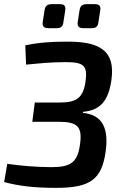

<svg xmlns="http://www.w3.org/2000/svg" viewBox="-23 -899 597 927"><path d="M265 -879H227C205 -879 195 -870 192 -849L183 -791C181 -771 190 -763 210 -763H252C271 -763 281 -772 283 -791L292 -849C295 -869 289 -879 265 -879ZM434 -879H396C374 -879 364 -870 361 -849L352 -791C350 -771 359 -763 379 -763H421C440 -763 450 -772 452 -791L461 -849C464 -869 458 -879 434 -879ZM304 -698C227 -698 164 -694 99 -680L103 -587C158 -592 216 -599 293 -599C380 -599 401 -584 390 -506C379 -427 347 -404 266 -404H145L133 -311H260C351 -311 376 -288 363 -200C351 -113 316 -92 225 -92C150 -92 76 -99 12 -108L-3 -20C68 -1 141 8 248 8C411 8 468 -31 487 -167C503 -279 472 -345 377 -354L378 -359C465 -367 501 -416 515 -513C535 -655 458 -698 304 -698Z"/></svg>

Font: Exo 2 Semi Bold
Style: Italic
Weight: 600
Italic angle: -8°
Designer: Natanael Gama
Version: Version 1.001;PS 001.001;hotconv 1.0.88;makeotf.lib2.5.64775